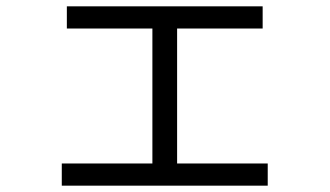

<svg xmlns="http://www.w3.org/2000/svg" viewBox="-20 -583 1040 606"><path d="M175 3V-67H461V-493H191V-563H809V-493H539V-67H825V3Z"/></svg>

Font: M PLUS 1 Code
Style: Regular
Weight: 400
Designer: Coji Morishita
Foundry: UNDERFOREST DESIGN
Version: Version 1.005